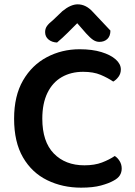

<svg xmlns="http://www.w3.org/2000/svg" viewBox="-20 -850 620 885"><path d="M537 -530Q537 -511 526.5 -496.5Q516 -482 502 -474Q477 -491 444 -505Q411 -519 363 -519Q307 -519 264.5 -494.5Q222 -470 198.5 -421.5Q175 -373 175 -303Q175 -197 228 -142.5Q281 -88 369 -88Q416 -88 450 -101Q484 -114 509 -131Q522 -123 531.5 -107.5Q541 -92 541 -73Q541 -56 532.5 -42Q524 -28 503 -17Q482 -5 445.5 5Q409 15 354 15Q268 15 197.5 -19.5Q127 -54 86 -124.5Q45 -195 45 -303Q45 -408 86 -479Q127 -550 196 -586.5Q265 -623 347 -623Q405 -623 447.5 -610Q490 -597 513.5 -576Q537 -555 537 -530ZM336 -743Q316 -723 292.5 -699.5Q269 -676 243 -654Q219 -655 203.5 -668Q188 -681 188 -702Q188 -718 196.5 -730Q205 -742 224 -757L268 -799Q306 -830 338 -830Q376 -830 407 -796L489 -709Q489 -684 475 -670.5Q461 -657 438 -657Q423 -657 409.5 -666Q396 -675 377 -696Z"/></svg>

Font: Baloo Bhaijaan 2 SemiBold
Style: Regular
Weight: 600
Designer: Sanskriti Dholi, Noopur Datye and Ek Type
Foundry: Ek Type
Version: Version 1.700